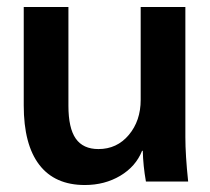

<svg xmlns="http://www.w3.org/2000/svg" viewBox="-20 -520 601 550"><path d="M48 -218V-500H176V-217Q176 -153 197 -123Q218 -93 262 -93Q315 -93 349 -133.5Q383 -174 383 -234V-500H511V-127Q511 -76 519 0H398Q390 -45 389 -88H387Q369 -43 324.5 -16.5Q280 10 223 10Q137 10 92.5 -48Q48 -106 48 -218Z"/></svg>

Font: Sarabun
Style: Bold
Weight: 700
Designer: Suppakit Chalermlarp | Katatrad Co.,Ltd.
Foundry: Cadson Demak Co.,Ltd.
Version: Version 1.000; ttfautohint (v1.6)